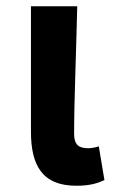

<svg xmlns="http://www.w3.org/2000/svg" viewBox="-20 -580 369 614"><path d="M224 14C268 14 292 6 314 -4L296 -112C284 -108 271 -106 262 -106C232 -106 217 -117 217 -152C217 -257 224 -423 227 -560H79V-159C79 -54 113 14 224 14Z"/></svg>

Font: Noto Sans Japanese Bold
Style: Bold
Weight: 700
Designer: Ryoko NISHIZUKA (kana & ideographs); Paul D. Hunt (Latin, Greek & Cyrillic); Wenlong ZHANG (bopomofo); Sandoll Communica
Foundry: Adobe Systems Incorporated
Version: Version 1.000;PS 1;hotconv 1.0.78;makeotf.lib2.5.61930